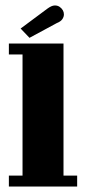

<svg xmlns="http://www.w3.org/2000/svg" viewBox="-20 -683 316 703"><path d="M12.5 0V-40H62.5V-483.5H12.5V-523.5H212.5V-40H262.5V0ZM88 -544.5 55.5 -578.5 153 -651Q160.5 -656.5 167.5 -659.8Q174.5 -663 181 -663Q191 -663 198.5 -657.8Q206 -652.5 210 -645.5Q214 -638.5 214 -630.5Q214 -621 208 -612.5Q202 -604 188 -598.5Z"/></svg>

Font: Imbue Thin 10pt Black
Style: Regular
Weight: 900
Version: Version 1.102